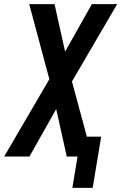

<svg xmlns="http://www.w3.org/2000/svg" viewBox="-38 -755 585 926"><path d="M311 151 336 0H284L233 -229L104 0H-18L200 -373L103 -735H225L276 -506L405 -735H527L309 -362L381 -96H450L409 151Z"/></svg>

Font: Iosevka SS18
Style: Bold Italic
Weight: 700
Italic angle: -9°
Monospace: yes
Designer: Belleve Invis
Foundry: Belleve Invis
Version: Version 25.1.1; ttfautohint (v1.8.4)